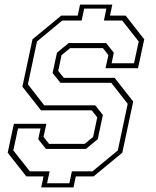

<svg xmlns="http://www.w3.org/2000/svg" viewBox="-20 -768 681 836"><path d="M159.5 48 169.5 0H94.5L13.5 -103L40.5 -229H182L169.5 -172L193.5 -141.5H348.5L385.5 -172L403.5 -257L379.5 -287.5H158.5L77.5 -390.5L121.5 -597L246.5 -700H318.5L328.5 -748H469L459 -700H527L608 -597L581 -471H439.5L452 -528L428 -558.5H285.5L248 -528L233.5 -459.5L258 -429H479L560 -326L512.5 -103L387.5 0H310L300 48ZM185 30H282L293 -22H382.5L493 -113L536 -316L464.5 -407.5H243L209 -450L228 -538.5L279 -580.5H442L475.5 -538.5L466 -492.5H563.5L584 -587.5L512 -678.5H432.5L443 -730.5H346.5L335.5 -678.5H251L141 -587.5L101.5 -401L172.5 -309.5H394.5L428 -267.5L405.5 -162L354 -119.5H180L146.5 -162L156.5 -208.5H58.5L38 -113L110 -22H196Z"/></svg>

Font: Tourney Thin ExtraLight
Style: Italic
Weight: 250
Italic angle: -12°
Version: Version 1.015